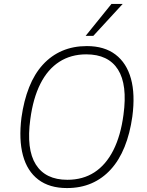

<svg xmlns="http://www.w3.org/2000/svg" viewBox="-20 -947 746 975"><path d="M320 8Q231 8 174.5 -35Q118 -78 96.5 -158Q75 -238 89 -350Q101 -436 128 -504Q155 -572 197.5 -618.5Q240 -665 296 -689Q352 -713 421 -713Q510 -713 566.5 -670Q623 -627 645 -547.5Q667 -468 652 -355Q640 -269 612.5 -201Q585 -133 542.5 -86.5Q500 -40 444.5 -16Q389 8 320 8ZM322 -34Q401 -34 459.5 -72Q518 -110 555.5 -184Q593 -258 607 -364Q628 -517 579 -594Q530 -671 418 -671Q340 -671 281 -633Q222 -595 185 -521.5Q148 -448 134 -342Q113 -189 162 -111.5Q211 -34 322 -34ZM415 -765 546 -927H603L454 -765Z"/></svg>

Font: Nunito Sans 10pt SemiCondensed ExtraLight
Style: Italic
Weight: 250
Width: 4
Italic angle: -9°
Designer: Vernon Adams
Foundry: Vernon Adams
Version: Version 3.101;gftools[0.9.27]